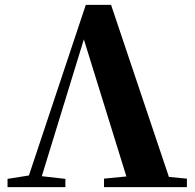

<svg xmlns="http://www.w3.org/2000/svg" viewBox="-20 -770 801 790"><path d="M408 0H749V-35L675 -42L437 -750H333L99 -48L11 -34V0H249V-34L152 -45L325 -608L500 -44L408 -35Z"/></svg>

Font: GenKiMin2 TW H
Style: Regular
Weight: 900
Version: Version 2.100;PS 2.1;hotconv 16.6.51;makeotf.lib2.5.65220 DE